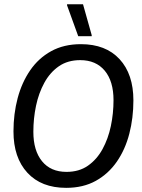

<svg xmlns="http://www.w3.org/2000/svg" viewBox="-20 -870 665 902"><path d="M290.8 12.5Q174.2 12.5 108.8 -58.3Q43.3 -129.2 43.3 -252.5Q43.3 -335 62.9 -408.8Q82.5 -482.5 121.7 -539.6Q160.8 -596.7 220.4 -629.6Q280 -662.5 360 -662.5Q476.7 -662.5 541.7 -592.1Q606.7 -521.7 606.7 -398.3Q606.7 -315.8 587.5 -241.7Q568.3 -167.5 528.8 -110.4Q489.2 -53.3 430 -20.4Q370.8 12.5 290.8 12.5ZM292.5 -62.5Q351.7 -62.5 393.3 -91.7Q435 -120.8 461.7 -169.6Q488.3 -218.3 500.8 -277.9Q513.3 -337.5 513.3 -399.2Q513.3 -488.3 472.1 -537.9Q430.8 -587.5 356.7 -587.5Q298.3 -587.5 256.7 -558.8Q215 -530 188.3 -481.2Q161.7 -432.5 149.2 -372.9Q136.7 -313.3 136.7 -250.8Q136.7 -162.5 177.5 -112.5Q218.3 -62.5 292.5 -62.5ZM347.5 -700 295 -845V-850H370L410.8 -705V-700Z"/></svg>

Font: Familjen Grotesk GF
Style: Italic
Weight: 400
Designer: Anders Wikstroem, Jonas Baeckman, Matilda Gysing, Kristian Moeller
Foundry: Familjen STHML AB
Version: Version 2.000; Beta; Release 4; Build 6